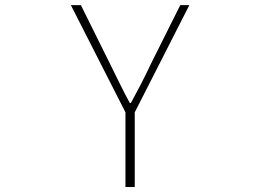

<svg xmlns="http://www.w3.org/2000/svg" viewBox="-20 -746 1040 766"><path d="M480.5 0V-297.9L262.7 -725.6H302.7L418 -493.2Q421.9 -485.4 451.2 -425.8Q480.5 -366.2 498 -335H502Q551.8 -425.8 583 -493.2L699.2 -725.6H735.4L517.6 -297.9V0Z"/></svg>

Font: GenEi Gothic M ExtraLight
Style: Regular
Weight: 200
Designer: o_tamon (Modified); [Source Han Sans]
Ryoko NISHIZUKA  (kana & ideographs); Paul D. Hunt (Latin, Greek & Cyrillic); Wenl
Version: Version 1.1a;Original Version 1.004